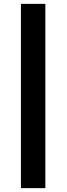

<svg xmlns="http://www.w3.org/2000/svg" viewBox="-20 -734 346 991"><path d="M88 -714H214V237H88Z"/></svg>

Font: Reem Kufi Fun
Style: Bold
Weight: 700
Designer: Khaled Hosny
Version: Version 1.005